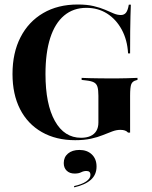

<svg xmlns="http://www.w3.org/2000/svg" viewBox="-20 -602 664 840"><path d="M308.9 11.3Q225 11.3 162.9 -24.2Q100.8 -59.7 67.7 -124.6Q34.7 -189.5 34.7 -278.2Q34.7 -371 69.8 -439.1Q104.8 -507.3 169 -544.8Q233.1 -582.3 320.2 -582.3Q360.5 -582.3 389.5 -575.4Q418.5 -568.5 439.9 -559.3Q461.3 -550 477.4 -543.1Q493.5 -536.3 508.9 -536.3Q523.4 -536.3 531.5 -546.8Q539.5 -557.3 543.5 -581.5H552.4Q551.6 -558.9 550.8 -531.5Q550 -504 549.6 -465.3Q549.2 -426.6 549.2 -368.5H540.3Q537.1 -427.4 512.5 -472.6Q487.9 -517.7 448.4 -542.7Q408.9 -567.7 358.1 -567.7Q300.8 -567.7 260.5 -533.9Q220.2 -500 199.6 -435.5Q179 -371 179 -278.2Q179 -146 220.2 -72.6Q261.3 0.8 334.7 0.8Q358.9 0.8 375.8 -6.9Q392.7 -14.5 401.6 -29.4Q410.5 -44.4 410.5 -66.1V-183.1Q410.5 -208.1 406.5 -221.8Q402.4 -235.5 391.1 -241.5Q379.8 -247.6 357.3 -250L337.1 -252.4V-261.3Q350.8 -260.5 370.6 -260.1Q390.3 -259.7 415.7 -259.3Q441.1 -258.9 469.4 -258.9H480.6H487.9Q509.7 -258.9 533.5 -259.7Q557.3 -260.5 581.5 -261.3V-252.4L575.8 -250.8Q559.7 -246.8 554.4 -233.9Q549.2 -221 549.2 -183.1V-21.8H540.3Q534.7 -28.2 526.6 -31Q518.5 -33.9 506.5 -33.9Q489.5 -33.9 471 -27Q452.4 -20.2 429.8 -10.9Q407.3 -1.6 377.8 4.8Q348.4 11.3 308.9 11.3ZM304.8 217.7 304 212.1Q337.9 204.8 356.9 191.9Q375.8 179 375.8 162.9Q375.8 146 358.1 146Q346 146 335.1 151.6Q324.2 157.3 306.5 157.3Q284.7 157.3 271.8 144.8Q258.9 132.3 258.9 111.3Q258.9 85.5 277.4 69.8Q296 54 327.4 54Q361.3 54 381.9 73.8Q402.4 93.5 402.4 126.6Q402.4 162.1 377.8 184.3Q353.2 206.5 304.8 217.7Z"/></svg>

Font: Playfair 144pt SemiCondensed ExtraBold
Style: Regular
Weight: 800
Width: 4
Designer: Claus Eggers Sørensen
Foundry: Claus Eggers Sørensen
Version: Version 2.203